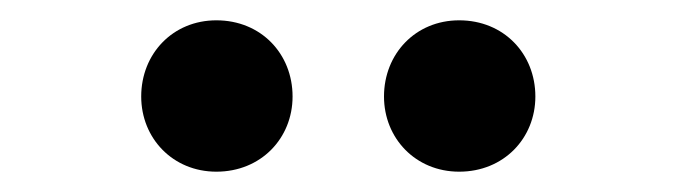

<svg xmlns="http://www.w3.org/2000/svg" viewBox="-20 -820 666 189"><path d="M193 -651C237 -651 268 -684 268 -725C268 -767 237 -800 193 -800C150 -800 119 -767 119 -725C119 -684 150 -651 193 -651ZM432 -651C476 -651 507 -684 507 -725C507 -767 476 -800 432 -800C389 -800 358 -767 358 -725C358 -684 389 -651 432 -651Z"/></svg>

Font: Noto Sans Mono CJK HK
Style: Bold
Weight: 700
Designer: Ryoko NISHIZUKA 西塚涼子 (kana, bopomofo & ideographs); Paul D. Hunt (Latin, Greek & Cyrillic); Sandoll Communications 산돌커뮤니
Foundry: Adobe
Version: Version 2.004;hotconv 1.0.118;makeotfexe 2.5.65603